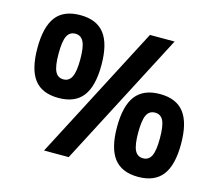

<svg xmlns="http://www.w3.org/2000/svg" viewBox="-105 -869 1146 1008"><g transform="rotate(15 468.5 -365.0)"><path d="M212 0 592 -730H726L346 0ZM213 -286Q123 -286 81 -341Q39 -396 39 -511Q39 -626 81 -681Q123 -736 213 -736Q302 -736 344.5 -681Q387 -626 387 -511Q387 -396 344.5 -341Q302 -286 213 -286ZM213 -387Q243 -387 257.5 -415.5Q272 -444 272 -511Q272 -579 257.5 -607Q243 -635 213 -635Q182 -635 168 -607Q154 -579 154 -511Q154 -444 168 -415.5Q182 -387 213 -387ZM724 6Q635 6 592.5 -49Q550 -104 550 -219Q550 -334 592.5 -389Q635 -444 724 -444Q813 -444 855.5 -389Q898 -334 898 -219Q898 -104 855.5 -49Q813 6 724 6ZM724 -95Q755 -95 769 -123.5Q783 -152 783 -219Q783 -287 769 -315Q755 -343 724 -343Q693 -343 679 -315Q665 -287 665 -219Q665 -152 679 -123.5Q693 -95 724 -95Z"/></g></svg>

Font: M PLUS 1 Thin
Style: Bold
Weight: 700
Version: Version 1.001